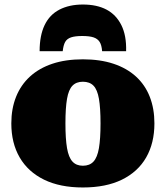

<svg xmlns="http://www.w3.org/2000/svg" viewBox="-20 -816 732 848"><path d="M346 -796Q286 -796 242.5 -773.5Q199 -751 177 -705Q155 -659 155 -590H257Q260 -617 268 -631Q276 -645 294 -651Q312 -657 343 -657Q375 -657 393 -651Q411 -645 420 -631Q429 -617 431 -590H537Q539 -659 516 -705Q493 -751 450.5 -773.5Q408 -796 346 -796ZM662 -271Q662 -184 625.5 -120.5Q589 -57 518.5 -22.5Q448 12 346 12Q245 12 174.5 -22.5Q104 -57 67 -120.5Q30 -184 30 -271Q30 -336 51 -388.5Q72 -441 112.5 -478Q153 -515 211.5 -534.5Q270 -554 346 -554Q422 -554 481 -534.5Q540 -515 580.5 -478Q621 -441 641.5 -388.5Q662 -336 662 -271ZM269 -271Q269 -203 276 -162Q283 -121 300 -102.5Q317 -84 346 -84Q376 -84 393 -102.5Q410 -121 417 -162Q424 -203 424 -271Q424 -339 417 -379.5Q410 -420 393 -437.5Q376 -455 346 -455Q317 -455 300 -437.5Q283 -420 276 -379.5Q269 -339 269 -271Z"/></svg>

Font: Roboto Serif Black
Style: Regular
Weight: 900
Designer: Greg Gazdowicz
Foundry: Commercial Type
Version: Version 1.008